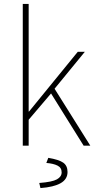

<svg xmlns="http://www.w3.org/2000/svg" viewBox="-20 -742 492 978"><path d="M96 0V-722H126V-174H128L376 -478H412L258 -290L440 0H406L240 -266L126 -132V0ZM186 216 180 190Q246 185 270 171.5Q294 158 294 136Q294 112 273 101.5Q252 91 216 88L226 62Q280 71 302 86.5Q324 102 324 134Q324 171 289 191Q254 211 186 216Z"/></svg>

Font: Source Sans 3 VF
Style: Regular
Weight: 200
Designer: Paul D. Hunt
Foundry: Adobe
Version: Version 3.046;hotconv 1.0.118;makeotfexe 2.5.65603